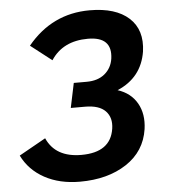

<svg xmlns="http://www.w3.org/2000/svg" viewBox="-52 -763 721 817"><g transform="rotate(-5 308.5 -354.5)"><path d="M257 7Q170 7 106 -28Q42 -63 11 -126L125 -190Q162 -106 273 -106Q398 -106 413 -206Q420 -253 393 -281Q366 -309 306 -309H245L267 -414H322Q370 -414 399.5 -438.5Q429 -463 435 -503Q448 -596 343 -596Q236 -596 185 -518L95 -588Q200 -716 361 -716Q472 -716 528.5 -664.5Q585 -613 572 -521Q554 -411 450 -367Q506 -349 532.5 -302.5Q559 -256 550 -192Q536 -98 456 -45.5Q376 7 257 7Z"/></g></svg>

Font: Raleway-v4020
Style: Bold Italic
Weight: 700
Italic angle: -12°
Designer: Matt McInerney, Pablo Impallari, Rodrigo Fuenzalida
Foundry: Matt McInerney, Pablo Impallari, Rodrigo Fuenzalida
Version: Version 4.020;PS 004.020;hotconv 1.0.88;makeotf.lib2.5.64775